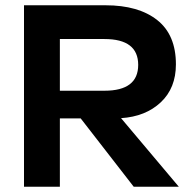

<svg xmlns="http://www.w3.org/2000/svg" viewBox="-20 -708 724 728"><path d="M71 -688H380Q505 -688 576 -632Q647 -576 647 -464Q647 -374 589.5 -320Q532 -266 439 -260L658 0H487L286 -259H207V0H71ZM376 -560H207V-364H376Q504 -364 504 -462Q504 -560 376 -560Z"/></svg>

Font: Roundo SemiBold
Style: Regular
Weight: 600
Designer: Namrata Goyal (Gurmukhi), Shiva Nallaperumal (Latin)
Foundry: Indian Type Foundry
Version: Version 1.000;PS 1.0;hotconv 1.0.88;makeotf.lib2.5.647800